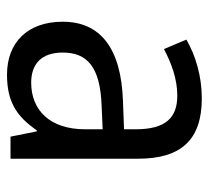

<svg xmlns="http://www.w3.org/2000/svg" viewBox="-44 -608 596 548"><g transform="rotate(90 254.0 -334.0)"><path d="M261 -612C197 -612 138 -594 93 -568L120 -504C162 -526 206 -542 253 -542C316 -542 349 -509 349 -423V-390L269 -387C117 -382 42 -322 42 -215C42 -115 101 -56 193 -56C270 -56 312 -83 352 -141H355L370 -66H433V-430C433 -552 380 -612 261 -612ZM281 -326 349 -329V-279C349 -177 293 -125 216 -125C164 -125 130 -153 130 -215C130 -284 170 -322 281 -326Z"/></g></svg>

Font: Noto Sans Malayalam UI SemiCondensed
Style: Regular
Weight: 400
Width: 4
Designer: Jelle Bosma - Monotype Design Team
Foundry: Monotype Imaging Inc.
Version: Version 2.104